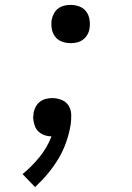

<svg xmlns="http://www.w3.org/2000/svg" viewBox="-20 -548 540 783"><path d="M268 -372Q249 -372 232 -378.5Q215 -385 204.5 -399Q194 -413 191 -431.5Q188 -450 191 -469Q194 -482 200.5 -494Q207 -506 218 -514Q229 -522 242 -525Q255 -528 268 -528Q287 -528 304 -521.5Q321 -515 331.5 -501Q342 -487 345 -468.5Q348 -450 345 -431Q343 -418 336 -406Q329 -394 318 -386Q307 -378 294 -375Q281 -372 268 -372ZM123 215 72 162Q110 131 141.5 92Q173 53 190 8Q174 8 159.5 2.5Q145 -3 135 -13.5Q125 -24 120.5 -39Q116 -54 115 -70Q116 -75 116.5 -79.5Q117 -84 117 -89Q120 -102 126.5 -114Q133 -126 144 -134Q155 -142 168 -145Q181 -148 193 -148Q214 -148 232.5 -140Q251 -132 260.5 -116Q270 -100 270.5 -79.5Q271 -59 268 -39Q262 -3 250 31.5Q238 66 219 98Q200 130 175.5 159.5Q151 189 123 215Z"/></svg>

Font: Iosevka Algr
Style: Italic
Weight: 400
Italic angle: -9°
Monospace: yes
Designer: Belleve Invis
Foundry: Belleve Invis
Version: Version 26.0.2; ttfautohint (v1.8.3)